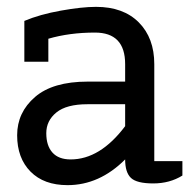

<svg xmlns="http://www.w3.org/2000/svg" viewBox="-20 -530 562 560"><path d="M177 10Q108 10 69 -29.5Q30 -69 30 -135.5Q30 -202 82 -247Q134 -292 236 -292H345V-343Q345 -435 257 -435Q183 -435 121 -417V-350H51V-469Q96 -488 157.5 -499Q219 -510 260 -510Q340 -510 385 -464.5Q430 -419 430 -343V-60H512V-18Q475 5 427 5Q379 5 362 -11Q345 -27 345 -65Q270 10 177 10ZM186 -65Q272 -65 345 -162V-226H235Q174 -226 144.5 -202Q115 -178 115 -141.5Q115 -105 133 -85Q151 -65 186 -65Z"/></svg>

Font: Cherry Swash
Style: Regular
Weight: 400
Designer: Kasatkina Nataliya
Foundry: Nataliya Kasatkina
Version: Version 1.001